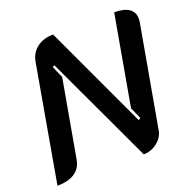

<svg xmlns="http://www.w3.org/2000/svg" viewBox="-128 -830 941 960"><g transform="rotate(-20 342.5 -350.0)"><path d="M126 -611Q134 -656 168.5 -682.5Q203 -709 255 -709L511 -160L522 -168L495 -229L580 -709Q632 -709 658.5 -690.5Q685 -672 685 -636Q685 -631 683 -617L587 -77Q581 -42 548.5 -16.5Q516 9 476 9L208 -563L198 -556L225 -494L152 -83Q145 -38 110.5 -14.5Q76 9 17 9Z"/></g></svg>

Font: K2D SemiBold
Style: Italic
Weight: 600
Italic angle: -10°
Designer: Katatrad Aksorn Co.,Ltd.
Foundry: Cadson Demak Co.,Ltd.
Version: Version 1.000; ttfautohint (v1.6)